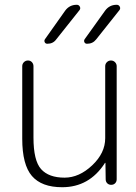

<svg xmlns="http://www.w3.org/2000/svg" viewBox="-20 -773 570 803"><path d="M420 -729Q438 -753 468 -753Q477 -753 481 -745Q485 -737 479 -730L382 -608Q368 -590 344 -590Q336 -590 333 -596.5Q330 -603 334 -609ZM253 -729Q271 -753 301 -753Q310 -753 314 -745Q318 -737 312 -730L215 -608Q202 -590 178 -590Q170 -590 167 -596.5Q164 -603 168 -609ZM240 10Q154 10 113.5 -37Q73 -84 73 -193V-496Q73 -506 80 -513Q87 -520 97 -520Q107 -520 113.5 -513Q120 -506 120 -496V-198Q120 -101 152 -65.5Q184 -30 250 -30Q311 -30 365.5 -81.5Q420 -133 420 -195V-496Q420 -506 427 -513Q434 -520 444 -520Q454 -520 461 -513Q468 -506 468 -496V-23Q468 -13 461.5 -6.5Q455 0 445 0Q435 0 428.5 -6.5Q422 -13 422 -23L421 -91Q421 -92 420 -92Q418 -92 418 -90Q353 10 240 10Z"/></svg>

Font: Rounded Mplus 1c Light
Style: Regular
Weight: 300
Version: Version 1.059.20150529